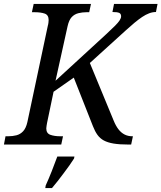

<svg xmlns="http://www.w3.org/2000/svg" viewBox="-41 -734 820 975"><path d="M-21 0 -13 -42H0Q23 -42 42.5 -47Q62 -52 76.5 -67.5Q91 -83 98 -114L202 -604Q204 -610 205 -619Q206 -628 206 -632Q206 -658 186 -665Q166 -672 134 -672H121L130 -714H421L412 -672H399Q377 -672 357 -667Q337 -662 323 -647Q309 -632 302 -600L241 -324L499 -561Q526 -586 542.5 -602.5Q559 -619 566.5 -630.5Q574 -642 574 -651Q574 -664 564.5 -668.5Q555 -673 530 -673L538 -714H759L751 -673Q734 -673 716.5 -666.5Q699 -660 680.5 -647.5Q662 -635 641.5 -618Q621 -601 597 -579L381 -383L398 -456L536 -122Q547 -95 560.5 -77.5Q574 -60 591.5 -51Q609 -42 631 -42H634L625 0H611Q566 0 536 -5Q506 -10 486.5 -20.5Q467 -31 454 -49Q441 -67 431 -93L317 -382L371 -366L231 -268L198 -110Q197 -104 195.5 -95.5Q194 -87 194 -82Q194 -57 214.5 -49.5Q235 -42 266 -42H279L270 0ZM191 208Q206 175 221.5 136Q237 97 250 61H337L335 71Q325 87 311.5 106Q298 125 282.5 145.5Q267 166 252 185.5Q237 205 223 221H189Z"/></svg>

Font: Noto Serif
Style: Italic
Weight: 400
Italic angle: -12°
Designer: Monotype Design Team
Foundry: Monotype Imaging Inc.
Version: Version 2.013